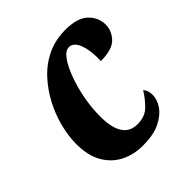

<svg xmlns="http://www.w3.org/2000/svg" viewBox="-156 -658 780 780"><g transform="rotate(-45 233.5 -268.0)"><path d="M227 10Q174 10 131.5 -11.5Q89 -33 64 -76.5Q39 -120 39 -186Q39 -231 51.5 -280.5Q64 -330 88.5 -377Q113 -424 148.5 -462.5Q184 -501 231 -523.5Q278 -546 336 -546Q405 -546 436 -516Q467 -486 467 -444Q467 -410 441 -382Q415 -354 348 -354Q351 -408 337.5 -447Q324 -486 296 -486Q276 -486 257 -459.5Q238 -433 222 -390Q206 -347 196.5 -296.5Q187 -246 187 -197Q187 -67 272 -67Q316 -67 342 -93Q368 -119 386 -149Q400 -135 400 -108Q400 -81 381.5 -54Q363 -27 325 -8.5Q287 10 227 10Z"/></g></svg>

Font: Noto Serif ExtraCondensed ExtraBold
Style: Italic
Weight: 800
Width: 2
Italic angle: -12°
Designer: Monotype Design Team
Foundry: Monotype Imaging Inc.
Version: Version 2.013